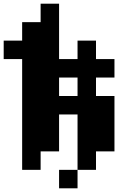

<svg xmlns="http://www.w3.org/2000/svg" viewBox="-20 -820 740 1040"><path d="M500 -300H600V0H500V100H400V-200H300V0H200V100H100V-500H0V-600H100V-700H200V-800H300V-500H400V-600H500V-500H600V-400H500ZM300 200V100H400V200ZM300 -300H400V-400H300Z"/></svg>

Font: FT88 Gothique
Style: Regular
Weight: 400
Designer: Ange Degheest & Oriane Charvieux
Foundry: Velvetyne Type Foundry
Version: Version 1.000;FEAKit 1.0